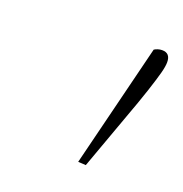

<svg xmlns="http://www.w3.org/2000/svg" viewBox="-65 -807 377 395"><g transform="rotate(20 123.0 -610.0)"><path d="M144 -473 211 -743Q214 -745 218.5 -746.5Q223 -748 228 -748Q237 -748 241.5 -743Q246 -738 246 -728Q246 -719 242 -704Q238 -689 229 -661.5Q220 -634 203 -588L161 -472Z"/></g></svg>

Font: Source Serif 4 ExtraLight
Style: Italic
Weight: 250
Italic angle: -12°
Designer: Frank Grießhammer
Foundry: Adobe Systems Incorporated
Version: Version 4.004;hotconv 1.0.116;makeotfexe 2.5.65601